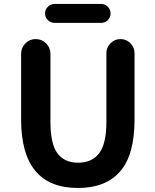

<svg xmlns="http://www.w3.org/2000/svg" viewBox="-20 -938 787 972"><path d="M375 13.7Q86.9 13.7 86.9 -333V-666Q86.9 -696.3 108.4 -718.3Q129.9 -740.2 160.6 -740.2Q191.4 -740.2 213.4 -718.3Q235.4 -696.3 235.4 -666V-320.3Q235.4 -209 271 -161.6Q306.6 -114.3 375 -114.3Q445.3 -114.3 481.9 -162.1Q518.6 -210 518.6 -320.3V-668.9Q518.6 -698.2 539.6 -719.2Q560.5 -740.2 589.8 -740.2Q619.1 -740.2 640.1 -719.2Q661.1 -698.2 661.1 -668.9V-333Q661.1 -153.3 587.9 -69.8Q514.6 13.7 375 13.7ZM255.9 -822.3Q236.3 -822.3 222.2 -836.4Q208 -850.6 208 -870.1Q208 -889.6 222.2 -903.8Q236.3 -918 255.9 -918H492.2Q511.7 -918 525.9 -903.8Q540 -889.6 540 -870.1Q540 -850.6 525.9 -836.4Q511.7 -822.3 492.2 -822.3Z"/></svg>

Font: Gen Jyuu GothicX Bold
Style: Bold
Weight: 700
Designer: Ryoko NISHIZUKA (kana &amp; ideographs); Paul D. Hunt (Latin, Greek &amp; Cyrillic); Wenlong ZHANG (bopomofo); Sandoll C
Version: Version 1.058.20140828